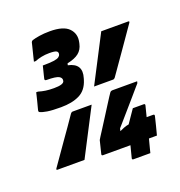

<svg xmlns="http://www.w3.org/2000/svg" viewBox="-161 -954 1121 1199"><g transform="rotate(-20 400.0 -355.0)"><path d="M445 -401Q484 -478 525 -555.5Q566 -633 605 -710H784Q796 -710 786 -697Q736 -624 685.5 -552.5Q635 -481 585 -409Q579 -401 571 -401ZM633 110H521Q510 110 513 99L533 21H351Q340 21 343 10L364 -75Q364 -76 375.5 -94Q387 -112 405 -140Q423 -168 443.5 -200.5Q464 -233 482.5 -262Q501 -291 513.5 -310.5Q526 -330 528 -332Q532 -337 536 -338.5Q540 -340 544 -340H709L706 -328Q702 -324 685.5 -304.5Q669 -285 645.5 -258Q622 -231 596 -201Q570 -171 546.5 -144Q523 -117 508 -100L504 -83Q519 -90 534 -96Q549 -102 567 -105Q575 -116 587.5 -135Q600 -154 611.5 -170Q623 -186 626 -191H698Q709 -191 706 -180L688 -109H731Q742 -109 739 -98Q738 -94 734 -77Q730 -60 724.5 -38.5Q719 -17 714.5 0Q710 17 709 21H656L646 59Q644 66 639.5 84Q635 102 633 110ZM392 -300Q353 -223 312 -145.5Q271 -68 232 9H53Q41 9 51 -4Q101 -77 152 -148.5Q203 -220 252 -292Q258 -300 266 -300ZM450 -683Q442 -646 415.5 -625Q389 -604 339 -594L336 -582Q430 -562 402 -471L399 -461Q380 -399 331 -374.5Q282 -350 207 -350Q148 -350 117 -355Q86 -360 70 -368Q63 -371 66 -383Q67 -387 71 -402.5Q75 -418 80 -437Q85 -456 88.5 -471.5Q92 -487 93 -491H105Q128 -484 151.5 -480.5Q175 -477 207 -477Q271 -477 276 -499Q281 -519 261.5 -530Q242 -541 180 -541Q166 -541 169 -553Q170 -558 174.5 -576Q179 -594 183.5 -611.5Q188 -629 189 -634Q237 -634 261.5 -637.5Q286 -641 296 -648Q306 -655 308 -664Q312 -679 301 -686Q290 -693 253 -693Q225 -693 201 -688Q177 -683 157 -675H145Q146 -679 150 -696Q154 -713 159.5 -734Q165 -755 169 -772Q173 -789 174 -793Q175 -796 177.5 -799.5Q180 -803 187 -805Q202 -810 232.5 -815Q263 -820 303 -820Q393 -820 428.5 -783Q464 -746 452 -692Z"/></g></svg>

Font: Recursive Sn Lnr St XBk
Style: Italic
Weight: 1000
Italic angle: -15°
Version: Version 1.079;hotconv 1.0.112;makeotfexe 2.5.65598; ttfautoh